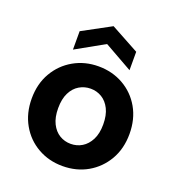

<svg xmlns="http://www.w3.org/2000/svg" viewBox="-133 -824 861 941"><g transform="rotate(20 298.0 -353.0)"><path d="M297 12Q226 12 168 -21Q110 -54 76.5 -113Q43 -172 43 -248Q43 -325 77 -383.5Q111 -442 169 -475Q227 -508 298 -508Q370 -508 428 -475Q486 -442 519.5 -383.5Q553 -325 553 -248Q553 -171 519 -112.5Q485 -54 427.5 -21Q370 12 297 12ZM298 -104Q330 -104 356.5 -120Q383 -136 399.5 -168Q416 -200 416 -248Q416 -296 400 -328Q384 -360 357.5 -376Q331 -392 299 -392Q267 -392 240 -376Q213 -360 197 -328Q181 -296 181 -248Q181 -200 197 -168Q213 -136 239.5 -120Q266 -104 298 -104ZM151 -542V-638L299 -718L446 -638V-542L299 -625Z"/></g></svg>

Font: DM Sans 28pt
Style: Bold
Weight: 700
Version: Version 4.004;gftools[0.9.30]